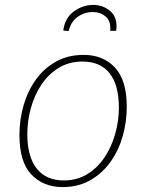

<svg xmlns="http://www.w3.org/2000/svg" viewBox="-20 -753 593 780"><path d="M320 -530Q399 -530 447 -478.5Q495 -427 495 -319Q495 -258 478.5 -200Q462 -142 429 -95.5Q396 -49 347 -21Q298 7 234 7Q157 7 108 -43.5Q59 -94 59 -205Q59 -266 75.5 -324Q92 -382 125 -428.5Q158 -475 207 -502.5Q256 -530 320 -530ZM315 -503Q261 -503 219 -477.5Q177 -452 148.5 -409.5Q120 -367 105.5 -314.5Q91 -262 91 -208Q91 -117 129 -68.5Q167 -20 239 -20Q293 -20 334.5 -45.5Q376 -71 404.5 -113.5Q433 -156 448 -209Q463 -262 463 -316Q463 -407 425.5 -455Q388 -503 315 -503ZM358 -733Q400 -733 429.5 -706.5Q459 -680 452 -628H428Q431 -667 409.5 -685.5Q388 -704 357 -704Q323 -704 295.5 -684.5Q268 -665 259 -627L237 -629Q244 -681 280.5 -707Q317 -733 358 -733Z"/></svg>

Font: Bitter ExtraLight
Style: Italic
Weight: 200
Italic angle: -9°
Designer: Sol Matas, and Bitter project Authors
Foundry: Sol Matas
Version: Version 2.001